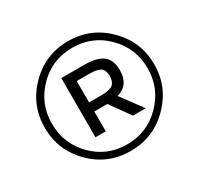

<svg xmlns="http://www.w3.org/2000/svg" viewBox="-153 -899 1137 1098"><g transform="rotate(-30 416.0 -350.0)"><path d="M672 -606Q778 -500 778 -351Q778 -202 672 -95Q566 12 415 12Q264 12 159 -94Q54 -200 54 -349Q54 -498 160 -605Q266 -712 416 -712Q566 -712 672 -606ZM641.5 -125Q734 -219 734 -350Q734 -481 642.5 -574Q551 -667 418 -667Q285 -667 193 -573.5Q101 -480 101 -348.5Q101 -217 192 -124Q283 -31 416 -31Q549 -31 641.5 -125ZM591 -420Q591 -323 506 -298L610 -157H526L432 -288H346V-157H278V-548H425Q514 -548 552.5 -517.5Q591 -487 591 -420ZM429 -489H346V-348H427Q483 -348 503.5 -365Q524 -382 524 -420.5Q524 -459 503 -474Q482 -489 429 -489Z"/></g></svg>

Font: Myanmar Khyay
Style: Regular
Weight: 400
Designer: Danh Hong
Foundry: Google Inc.
Version: Version 1.10 March 4, 2015